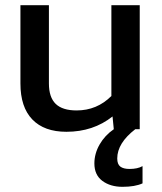

<svg xmlns="http://www.w3.org/2000/svg" viewBox="-20 -494 619 734"><path d="M475.1 151.9Q505.9 151.9 524.9 141.1V207Q496.1 220.2 448.2 220.2Q401.9 220.2 371.3 197.5Q340.8 174.8 340.8 130.9Q340.8 93.3 360.8 58.3Q380.9 23.4 415 0L410.2 -48.8Q336.4 9.8 233.9 9.8Q148.9 9.8 103.5 -37.4Q58.1 -84.5 58.1 -174.8V-474.1H167V-174.8Q167 -122.1 192.9 -96.9Q218.8 -71.8 272.9 -71.8Q350.6 -71.8 405.8 -127V-474.1H514.2V0H497.1Q428.2 53.2 428.2 111.8Q428.2 133.8 439.9 142.8Q451.7 151.9 475.1 151.9Z"/></svg>

Font: Kanit
Style: Regular
Weight: 400
Designer: Katatrad Team
Foundry: CadsonDemak
Version: Version 1.000;PS 001.000;hotconv 1.0.88;makeotf.lib2.5.64775